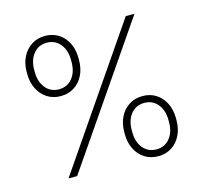

<svg xmlns="http://www.w3.org/2000/svg" viewBox="-107 -856 1042 984"><g transform="rotate(-15 414.0 -364.0)"><path d="M212.4 -417.5Q171.9 -417.5 140.9 -437.5Q109.9 -457.5 92.3 -492.4Q74.7 -527.3 74.7 -571.8V-582.5Q74.7 -627.4 92.3 -662.1Q109.9 -696.8 140.9 -716.8Q171.9 -736.8 212.4 -736.8Q253.4 -736.8 284.4 -716.8Q315.4 -696.8 332.5 -662.1Q349.6 -627.4 349.6 -582.5V-571.8Q349.6 -527.3 332.5 -492.4Q315.4 -457.5 284.4 -437.5Q253.4 -417.5 212.4 -417.5ZM212.4 -453.6Q256.3 -453.6 283.2 -486.3Q310.1 -519 310.1 -571.8V-582.5Q310.1 -635.3 283.2 -668Q256.3 -700.7 212.4 -700.7Q168.5 -700.7 141.6 -668Q114.7 -635.3 114.7 -582.5V-571.8Q114.7 -519 141.6 -486.3Q168.5 -453.6 212.4 -453.6ZM615.7 9.3Q574.7 9.3 543.7 -10.5Q512.7 -30.3 495.4 -65.2Q478 -100.1 478 -145V-155.3Q478 -200.2 495.4 -235.1Q512.7 -270 543.7 -289.8Q574.7 -309.6 615.7 -309.6Q656.2 -309.6 687 -289.8Q717.8 -270 735.1 -235.1Q752.4 -200.2 752.4 -155.3V-145Q752.4 -100.1 735.1 -65.2Q717.8 -30.3 687 -10.5Q656.2 9.3 615.7 9.3ZM615.7 -26.9Q659.2 -26.9 686 -59.6Q712.9 -92.3 712.9 -145V-155.3Q712.9 -208 686 -240.7Q659.2 -273.4 615.7 -273.4Q571.3 -273.4 544.4 -240.7Q517.6 -208 517.6 -155.3V-145Q517.6 -92.3 544.4 -59.6Q571.3 -26.9 615.7 -26.9ZM140.6 0 639.2 -727.5H685.5L186.5 0Z"/></g></svg>

Font: Inter 28pt ExtraLight
Style: Regular
Weight: 250
Designer: Rasmus Andersson
Foundry: rsms
Version: Version 4.001;git-66647c0bb